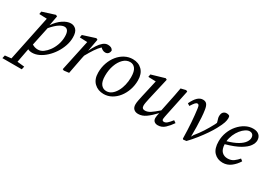

<svg xmlns="http://www.w3.org/2000/svg" viewBox="-75 -1226 3017 2189"><g transform="rotate(30 1433.5 -132.0)"><path d="M371 -430Q341 -430 301.5 -404Q262 -378 211 -319L159 -73Q194 -51 234 -51Q273 -51 305.5 -75Q338 -99 363 -133Q392 -171 411 -223.5Q430 -276 430 -333Q430 -430 371 -430ZM197 13Q163 13 140 0Q129 55 121 100Q113 145 105 185L199 195L190 235H-65L-56 195L26 186L149 -407L48 -411L54 -446L218 -498L237 -488L213 -359Q257 -425 312.5 -462Q368 -499 416 -499Q457 -499 485.5 -469.5Q514 -440 514 -369Q514 -314 495 -259Q476 -204 444 -155Q412 -106 371 -68Q330 -30 285 -8.5Q240 13 197 13Z M594 0 681 -407 581 -411 587 -446 750 -498 769 -488 740 -329V-327Q762 -373 787 -412Q812 -451 841 -475Q870 -499 902 -499Q955 -499 971 -463Q970 -438 956 -422Q942 -406 917 -406Q899 -406 883 -414.5Q867 -423 854 -436Q822 -406 792 -361Q762 -316 728 -255L720 -219Q709 -164 699 -110Q689 -56 678 0L612 8Z M1137 13Q1062 13 1012.5 -34.5Q963 -82 963 -170Q963 -238 984 -297.5Q1005 -357 1041.5 -402Q1078 -447 1127 -473Q1176 -499 1231 -499Q1307 -499 1354 -451.5Q1401 -404 1401 -317Q1401 -251 1380.5 -191.5Q1360 -132 1324 -86Q1288 -40 1240 -13.5Q1192 13 1137 13ZM1147 -31Q1185 -31 1215.5 -54Q1246 -77 1268.5 -116.5Q1291 -156 1303 -205.5Q1315 -255 1315 -307Q1315 -386 1289 -420.5Q1263 -455 1221 -455Q1172 -455 1133 -417Q1094 -379 1071.5 -316Q1049 -253 1049 -178Q1049 -101 1076.5 -66Q1104 -31 1147 -31Z M1592 13Q1555 13 1533.5 -7.5Q1512 -28 1512 -67Q1512 -91 1518.5 -123Q1525 -155 1531 -183L1582 -409L1483 -412L1489 -447L1663 -498L1681 -488L1614 -196Q1608 -168 1603.5 -144Q1599 -120 1599 -102Q1599 -59 1640 -59Q1674 -59 1709.5 -82Q1745 -105 1802 -155L1829 -286Q1840 -335 1849 -383.5Q1858 -432 1867 -481L1932 -497L1951 -488L1880 -149Q1876 -127 1872 -109Q1868 -91 1868 -80Q1868 -56 1893 -56Q1913 -56 1933.5 -73.5Q1954 -91 1985 -131L2015 -110Q1982 -61 1942.5 -24Q1903 13 1850 13Q1822 13 1804 -2Q1786 -17 1786 -47Q1786 -72 1797 -116Q1741 -56 1692.5 -21.5Q1644 13 1592 13Z M2176 1Q2174 -115 2167 -209.5Q2160 -304 2150 -377Q2146 -409 2139.5 -419Q2133 -429 2121 -429Q2107 -429 2093 -413.5Q2079 -398 2053 -358L2024 -377Q2053 -438 2084.5 -468.5Q2116 -499 2154 -499Q2188 -499 2205 -478Q2222 -457 2229 -411Q2236 -369 2239.5 -312.5Q2243 -256 2244.5 -192Q2246 -128 2245 -65L2261 -94Q2305 -147 2341 -203Q2377 -259 2411 -323Q2414 -330 2417 -336Q2420 -342 2423 -349L2417 -372Q2413 -385 2409 -398.5Q2405 -412 2405 -426Q2405 -463 2421.5 -481Q2438 -499 2465 -499Q2479 -499 2489 -495.5Q2499 -492 2504 -487Q2506 -483 2507.5 -476Q2509 -469 2509 -457Q2509 -433 2498.5 -399.5Q2488 -366 2454 -303Q2431 -260 2396 -208.5Q2361 -157 2317.5 -102Q2274 -47 2225 4L2184 9Z M2795 -453Q2771 -453 2742.5 -434.5Q2714 -416 2688 -383.5Q2662 -351 2644 -309.5Q2626 -268 2621 -222Q2705 -246 2755 -275.5Q2805 -305 2827 -336.5Q2849 -368 2849 -396Q2849 -422 2835 -437.5Q2821 -453 2795 -453ZM2704 13Q2634 13 2589 -34Q2544 -81 2544 -177Q2544 -240 2566 -298Q2588 -356 2626.5 -401Q2665 -446 2714 -472.5Q2763 -499 2816 -499Q2867 -499 2894.5 -473.5Q2922 -448 2922 -404Q2922 -370 2895.5 -331Q2869 -292 2803.5 -253.5Q2738 -215 2620 -182Q2623 -116 2652.5 -86.5Q2682 -57 2728 -57Q2776 -57 2808.5 -81.5Q2841 -106 2864 -134L2891 -113Q2860 -61 2812 -24Q2764 13 2704 13Z"/></g></svg>

Font: Source Serif 4 SmText
Style: Italic
Weight: 400
Italic angle: -12°
Designer: Frank Grießhammer
Foundry: Adobe
Version: Version 4.005;hotconv 1.1.0;makeotfexe 2.6.0